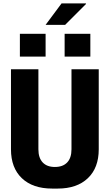

<svg xmlns="http://www.w3.org/2000/svg" viewBox="-20 -1090 640 1120"><path d="M284 10Q171 10 107.5 -50.5Q44 -111 44 -219V-686H204V-219Q204 -169 229 -142.5Q254 -116 300 -116Q347 -116 372 -142.5Q397 -169 397 -219V-686H556V-219Q556 -111 492.5 -50.5Q429 10 317 10ZM246 -945 339 -1070H481L482 -1067L360 -945ZM96 -760V-893H246V-760ZM357 -760V-893H507V-760Z"/></svg>

Font: Chivo Mono
Style: Bold
Weight: 700
Monospace: yes
Designer: Hector Gatti
Foundry: Omnibus-Type
Version: Version 1.008; ttfautohint (v1.8.4.7-5d5b)